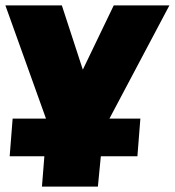

<svg xmlns="http://www.w3.org/2000/svg" viewBox="-28 -514 650 714"><path d="M379 -73H494L483 67H347L336 180H128L137 67H8L19 -73H143L-8 -494H202L280 -255L395 -494H602Z"/></svg>

Font: Nunito Sans Heavy Heavy
Style: Italic
Weight: 400
Italic angle: -4.541°
Designer: Vernon Adams
Foundry: Vernon Adams
Version: Version 2.002